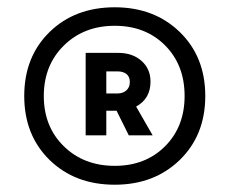

<svg xmlns="http://www.w3.org/2000/svg" viewBox="-20 -760 623 522"><path d="M292 -257.8Q183.6 -257.8 114.7 -325.2Q45.9 -392.6 45.9 -499Q45.9 -605.5 114.7 -672.9Q183.6 -740.2 292 -740.2Q399.4 -740.2 468.8 -672.9Q538.1 -605.5 538.1 -499Q538.1 -392.6 468.8 -325.2Q399.4 -257.8 292 -257.8ZM292 -309.1Q375.5 -309.1 428.7 -362.3Q481.9 -415.5 481.9 -499Q481.9 -583.5 428.7 -636.7Q375.5 -689.9 292 -689.9Q208 -689.9 153.6 -636.2Q99.1 -582.5 99.1 -499Q99.1 -415.5 153.6 -362.3Q208 -309.1 292 -309.1ZM212.9 -392.1V-616.2H301.8Q340.3 -616.2 364.7 -594.5Q389.2 -572.8 389.2 -538.1Q389.2 -491.7 350.1 -470.2L395 -392.1H330.1L296.9 -459H269V-392.1ZM299.8 -565.9H269V-505.9H299.8Q314 -505.9 323.5 -514.2Q333 -522.5 333 -537.1Q333 -551.3 324 -558.6Q314.9 -565.9 299.8 -565.9Z"/></svg>

Font: SUSE
Style: Bold
Weight: 700
Designer: Rene Bieder
Foundry: SUSE
Version: Version 1.000